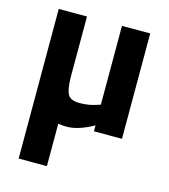

<svg xmlns="http://www.w3.org/2000/svg" viewBox="-107 -585 774 880"><g transform="rotate(15 280.0 -145.0)"><path d="M363 -500H497V0H364V-28Q292 12 239 12Q216 12 197 9V210H63V-500H197V-211Q198 -153 211 -130.5Q224 -108 267 -108Q311 -108 350 -122L363 -126Z"/></g></svg>

Font: Titillium Web
Style: Bold
Weight: 700
Version: Version 1.001;PS 57.000;hotconv 1.0.70;makeotf.lib2.5.55311